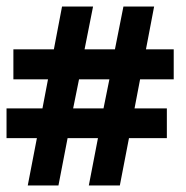

<svg xmlns="http://www.w3.org/2000/svg" viewBox="-21 -538 571 588"><path d="M64 30 92 -115H-1V-206H109L126 -295H20V-387H144L169 -518H264L238 -387H331L357 -518H451L426 -387H511V-295H408L391 -206H490V-115H374L346 30H251L279 -115H186L158 30ZM203 -206H296L314 -295H221Z"/></svg>

Font: Faustina Light
Style: Bold Italic
Weight: 700
Italic angle: -8°
Version: Version 1.200